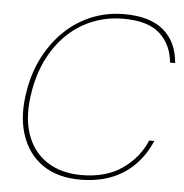

<svg xmlns="http://www.w3.org/2000/svg" viewBox="-52 -762 790 824"><g transform="rotate(5 343.0 -350.0)"><path d="M323 12Q224 12 159.5 -33.5Q95 -79 69 -160.5Q43 -242 62 -350Q76 -431 111 -497.5Q146 -564 197 -612Q248 -660 312.5 -686Q377 -712 451 -712Q562 -712 620.5 -662Q679 -612 686 -522H664Q657 -599 606 -645.5Q555 -692 449 -692Q381 -692 321 -669Q261 -646 213 -602Q165 -558 131.5 -494.5Q98 -431 84 -350Q65 -243 90 -166.5Q115 -90 176.5 -49Q238 -8 327 -8Q432 -8 502 -56.5Q572 -105 604 -181H626Q600 -120 557 -76.5Q514 -33 455.5 -10.5Q397 12 323 12Z"/></g></svg>

Font: DM Sans 28pt Thin
Style: Italic
Weight: 250
Italic angle: -10°
Version: Version 4.004;gftools[0.9.30]